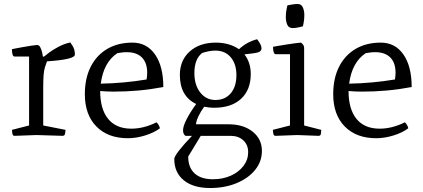

<svg xmlns="http://www.w3.org/2000/svg" viewBox="-20 -682 2122 964"><path d="M54 0Q44 1 42 -12.5Q40 -26 40 -30L126 -52V-398H54Q47 -398 44 -406Q41 -414 40.5 -423Q40 -432 40 -435Q40 -435 57 -438.5Q74 -442 97 -446Q120 -450 140 -453Q160 -456 166 -456Q176 -456 181.5 -446Q187 -436 190.5 -422.5Q194 -409 195 -399L200 -397Q209 -405 228 -419Q247 -433 274.5 -447.5Q302 -462 333 -469Q333 -469 344.5 -451.5Q356 -434 356 -408Q356 -396 322.5 -387.5Q289 -379 216 -374Q210 -359 205.5 -344Q201 -329 199 -306Q197 -283 197 -243V-52L309 -30Q309 -25 307 -12.5Q305 0 295 0L163 -4Z M622 12Q522 12 464 -47Q406 -106 406 -209Q406 -289 435.5 -347Q465 -405 518.5 -436.5Q572 -468 645 -468Q717 -468 758.5 -408.5Q800 -349 800 -245Q736 -233 675 -227.5Q614 -222 550 -222Q518 -222 483 -225Q483 -134 523 -85Q563 -36 639 -36Q702 -36 766 -68Q779 -55 783 -38Q754 -16 709 -2Q664 12 622 12ZM486 -262Q602 -264 716 -283Q719 -301 719 -317Q719 -367 692.5 -393.5Q666 -420 617 -420Q604 -420 592 -418.5Q580 -417 569 -415Q500 -369 486 -262Z M1035 262Q950 262 902.5 223Q855 184 855 116Q855 105 878 75Q901 45 944 0H911Q899 -9 899 -28Q899 -48 916.5 -82.5Q934 -117 965 -160Q883 -199 883 -306Q883 -379 932.5 -423.5Q982 -468 1064 -468Q1131 -468 1180 -435Q1220 -472 1271 -485Q1271 -485 1276.5 -477.5Q1282 -470 1287.5 -459.5Q1293 -449 1293 -439Q1293 -425 1276.5 -419.5Q1260 -414 1207 -409Q1239 -369 1239 -310Q1239 -231 1190.5 -186Q1142 -141 1055 -141Q1042 -141 1029.5 -142.5Q1017 -144 1005 -146Q987 -121 976 -97.5Q965 -74 964 -58H1127Q1202 -58 1248.5 -21Q1295 16 1295 76Q1295 129 1261 171Q1227 213 1168 237.5Q1109 262 1035 262ZM1062 -180Q1110 -180 1138.5 -213.5Q1167 -247 1167 -305Q1167 -361 1138.5 -394.5Q1110 -428 1061 -428Q1045 -428 1027.5 -424.5Q1010 -421 995 -416Q956 -386 956 -315Q956 -255 985.5 -217.5Q1015 -180 1062 -180ZM1049 218Q1099 218 1139 200Q1179 182 1202.5 151Q1226 120 1226 82Q1226 45 1201.5 22.5Q1177 0 1137 0H988L925 104Q925 159 957 188.5Q989 218 1049 218Z M1364 0Q1354 1 1352 -12.5Q1350 -26 1350 -30L1436 -52V-410H1365Q1358 -410 1355 -418Q1352 -426 1351.5 -435Q1351 -444 1351 -447Q1351 -447 1370 -450.5Q1389 -454 1415 -458Q1441 -462 1463 -465Q1485 -468 1491 -468Q1496 -465 1501.5 -458Q1507 -451 1507 -440V-52L1593 -30Q1593 -26 1591.5 -12.5Q1590 1 1579 0L1472 -4ZM1450 -541Q1429 -541 1422 -558.5Q1415 -576 1415 -596Q1415 -618 1419 -636.5Q1423 -655 1423 -655Q1423 -655 1441.5 -658.5Q1460 -662 1474 -662Q1493 -662 1500.5 -645Q1508 -628 1508 -606Q1508 -586 1504.5 -568Q1501 -550 1501 -550Q1501 -550 1483 -545.5Q1465 -541 1450 -541Z M1869 12Q1769 12 1711 -47Q1653 -106 1653 -209Q1653 -289 1682.5 -347Q1712 -405 1765.5 -436.5Q1819 -468 1892 -468Q1964 -468 2005.5 -408.5Q2047 -349 2047 -245Q1983 -233 1922 -227.5Q1861 -222 1797 -222Q1765 -222 1730 -225Q1730 -134 1770 -85Q1810 -36 1886 -36Q1949 -36 2013 -68Q2026 -55 2030 -38Q2001 -16 1956 -2Q1911 12 1869 12ZM1733 -262Q1849 -264 1963 -283Q1966 -301 1966 -317Q1966 -367 1939.5 -393.5Q1913 -420 1864 -420Q1851 -420 1839 -418.5Q1827 -417 1816 -415Q1747 -369 1733 -262Z"/></svg>

Font: Mate
Style: Regular
Weight: 400
Designer: Eduardo Rodriguez Tunni
Foundry: Eduardo Rodriguez Tunni
Version: Version 1.003; ttfautohint (v1.8.4.7-5d5b);gftools[0.9.24]